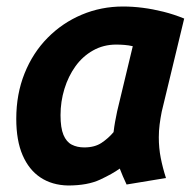

<svg xmlns="http://www.w3.org/2000/svg" viewBox="-20 -558 600 590"><path d="M189 12Q140 11 104.5 -12.5Q69 -36 49.5 -81Q30 -126 30 -193Q30 -269 55.5 -332.5Q81 -396 126.5 -442Q172 -488 231.5 -513Q291 -538 358 -538Q388 -538 419 -534Q450 -530 482 -522Q514 -514 546 -501L477 -215Q473 -195 470.5 -175.5Q468 -156 468 -136Q468 -103 474 -72.5Q480 -42 490 -11L369 9Q365 1 357.5 -16.5Q350 -34 348 -40Q326 -24 287.5 -6Q249 12 189 12ZM239 -105Q271 -105 292 -119Q313 -133 329 -152Q331 -169 333.5 -183Q336 -197 340 -216L388 -416Q375 -419 362 -420Q349 -421 337 -421Q298 -421 266 -403Q234 -385 212 -354.5Q190 -324 178 -285Q166 -246 166 -204Q166 -165 175 -143.5Q184 -122 200.5 -113.5Q217 -105 239 -105Z"/></svg>

Font: Ubuntu Sans Mono
Style: Bold Italic
Weight: 700
Italic angle: -13.5°
Monospace: yes
Designer: Dalton Maag Ltd
Foundry: Dalton Maag Ltd
Version: Version 1.006